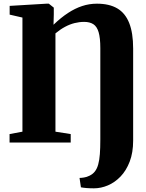

<svg xmlns="http://www.w3.org/2000/svg" viewBox="-20 -775 794 1044"><path d="M420 243.5 412.5 192.5Q421.5 192.5 436.5 190.2Q451.5 188 466.5 180.5Q484.5 172 496 157.2Q507.5 142.5 514 119.2Q520.5 96 523 62.8Q525.5 29.5 525.5 -16V-513.5Q525.5 -569 516.2 -600Q507 -631 487.5 -643.5Q468 -656 437.5 -656Q411.5 -656 385.5 -649.5Q359.5 -643 333.8 -629.2Q308 -615.5 281.5 -593.5V-59L364.5 -46V0H32V-46L102 -59V-679.5L32.5 -695.5V-743L233 -755H245.5L272.5 -733.5V-696.5L271 -640.5Q311 -679 349.5 -704.2Q388 -729.5 426.8 -742.2Q465.5 -755 507 -755Q574 -755 617.5 -729.5Q661 -704 682.5 -650Q704 -596 704 -511V-10.5Q704 55 685.2 103.8Q666.5 152.5 635.5 184.8Q604.5 217 566.8 233Q529 249 491 249Q468.5 249 450.2 247.5Q432 246 420 243.5Z"/></svg>

Font: Merriweather 72pt Black
Style: Regular
Weight: 900
Version: Version 2.100